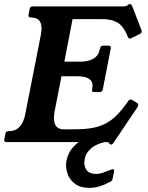

<svg xmlns="http://www.w3.org/2000/svg" viewBox="-34 -691 718 934"><path d="M634 -189Q643 -183 635 -170L518 4Q513 12 507 12Q501 12 499 9L496 4Q495 1 491 0.5Q487 0 479 0H-2Q-16 0 -13 -13L-8 -40Q-6 -53 8 -53H9Q73 -53 89 -136L165 -523Q181 -606 116 -606Q102 -606 105 -620L110 -646Q112 -660 126 -660H566Q579 -660 585 -664L590 -669Q592 -671 598 -671Q605 -671 608 -664L654 -545Q656 -540 655 -537Q654 -529 646 -526L608 -507Q600 -503 597 -503Q592 -503 588 -511L586 -516Q574 -546 558 -564Q542 -582 518.5 -590Q495 -598 461 -598H319L279 -391H356Q396 -391 421 -406Q446 -421 451 -450L453 -456Q455 -469 468 -469H494Q507 -469 505 -456L466 -256Q463 -243 450 -243H424Q411 -243 414 -256L415 -261Q426 -320 342 -320H265L231 -146Q224 -106 235 -84Q246 -62 275 -62H333Q381 -62 417.5 -69Q454 -76 482.5 -91.5Q511 -107 535.5 -132Q560 -157 586 -194L590 -200Q593 -205 598.5 -206.5Q604 -208 609 -205ZM489 -16Q490 -14 491 -11Q492 -8 491 -6Q490 0 479 0Q475 0 460.5 4Q446 8 429 17Q412 26 397.5 42.5Q383 59 378 83Q372 114 386 134.5Q400 155 434 155Q450 155 467 149Q484 143 497.5 137.5Q511 132 515 132Q523 132 521 143L514 178Q512 188 505 192Q448 223 403 223Q355 223 328.5 201.5Q302 180 293 149.5Q284 119 289 92Q297 52 321 25.5Q345 -1 374.5 -16Q404 -31 429.5 -37.5Q455 -44 465 -44Q473 -44 478 -36Z"/></svg>

Font: Young Serif Light
Style: Italic
Weight: 300
Italic angle: -10.979°
Designer: Bastien Sozeau
Foundry: NBR — Bastien Sozeau
Version: Version 5.001